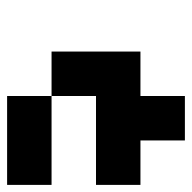

<svg xmlns="http://www.w3.org/2000/svg" viewBox="-20 -520 540 540"><g transform="rotate(-90 250.0 -250.0)"><path d="M0 -375V-500H250V-375ZM0 -125V-250H250V-375H375V-125H250V0H125V-125Z"/></g></svg>

Font: Tiny5
Style: Regular
Weight: 400
Designer: Stefan Schmidt
Foundry: Made with Bits'n'Picas by Kreative Software
Version: Version 1.002; ttfautohint (v1.8.4.7-5d5b)